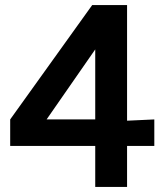

<svg xmlns="http://www.w3.org/2000/svg" viewBox="-20 -734 641 754"><path d="M479 -260 586 -265V-161H479V0H354V-161H20V-265L342 -714H479ZM354 -265V-540L163 -265Z"/></svg>

Font: Non Bureau Medium
Style: Regular
Weight: 500
Designer: Jona Saucedo
Foundry: Non Foundry
Version: Version 1.000; ttfautohint (v1.8.4)